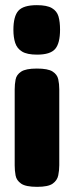

<svg xmlns="http://www.w3.org/2000/svg" viewBox="-20 -503 291 745"><path d="M123 -237Q166 -237 184 -225.5Q202 -214 206 -195.5Q210 -177 210 -157V138Q210 158 206 177.5Q202 197 184.5 209.5Q167 222 124 222Q80 222 62 209.5Q44 197 40.5 178Q37 159 37 139V-156Q37 -176 40.5 -194.5Q44 -213 62 -225Q80 -237 123 -237ZM123 -483Q162 -483 181.5 -471.5Q201 -460 207 -439Q213 -418 213 -388Q213 -335 194 -313Q175 -291 124 -291Q85 -291 65.5 -303Q46 -315 39 -336.5Q32 -358 32 -387Q32 -440 51.5 -461.5Q71 -483 123 -483Z"/></svg>

Font: Fredoka SemiCondensed
Style: Bold
Weight: 700
Width: 4
Designer: Ben Nathan
Foundry: Milena B. Brandão, Ben Nathan
Version: Version 2.001